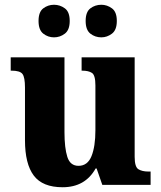

<svg xmlns="http://www.w3.org/2000/svg" viewBox="-20 -777 678 807"><path d="M243 10Q159 10 122 -39Q85 -88 85 -188V-409Q85 -452 74.5 -466Q64 -480 29 -480H25V-536H251V-222Q251 -155 263 -117.5Q275 -80 310 -80Q348 -80 364.5 -120.5Q381 -161 381 -230V-418Q381 -461 366.5 -470.5Q352 -480 326 -480H323V-536H546V-118Q546 -75 562 -65.5Q578 -56 603 -56H613V0H410L386 -69H382Q338 10 243 10ZM406 -620Q380 -620 360 -635.5Q340 -651 340 -689Q340 -727 360 -742Q380 -757 406 -757Q430 -757 450.5 -742Q471 -727 471 -689Q471 -651 450.5 -635.5Q430 -620 406 -620ZM207 -620Q182 -620 162 -635.5Q142 -651 142 -689Q142 -727 162 -742Q182 -757 207 -757Q232 -757 252.5 -742Q273 -727 273 -689Q273 -651 252.5 -635.5Q232 -620 207 -620Z"/></svg>

Font: Noto Serif Ethiopic SemiCondensed ExtraBold
Style: Regular
Weight: 800
Width: 4
Designer: Monotype Design Team
Foundry: Monotype Imaging Inc.
Version: Version 2.102; ttfautohint (v1.8.4.7-5d5b)